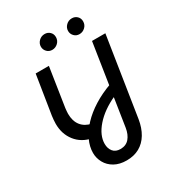

<svg xmlns="http://www.w3.org/2000/svg" viewBox="-211 -814 1055 1155"><g transform="rotate(-30 316.0 -236.0)"><path d="M327.8 217.2Q278 217.2 243.4 197.6Q208.8 178 190.9 145.6Q173 113.2 173 77Q173 33.8 193.5 -10.4Q214 -54.6 252.6 -95.7Q291.2 -136.8 346.3 -171.4Q401.4 -206 471 -231L455.4 -154.6Q365 -113.2 313 -53.7Q261 5.8 261 64.8Q261 96.4 278 117.7Q295 139 329 139Q367.8 139 390.1 112.9Q412.4 86.8 419.2 43.4L504.8 -510H597.4L512.2 37Q503.2 93.8 478.6 134.5Q454 175.2 416 196.2Q378 217.2 327.8 217.2ZM214.2 -1.8Q144.8 -15.8 105.6 -66Q66.4 -116.2 66.4 -187Q66.4 -198.8 67.7 -214.1Q69 -229.4 70.6 -240.6L113.4 -510H205.2L163.8 -240.8Q162.8 -230.8 161.8 -220.5Q160.8 -210.2 160.8 -202.6Q160.8 -151.4 185.5 -120Q210.2 -88.6 255.6 -79.4ZM460.8 -582.8Q439 -582.8 424.5 -597.8Q410 -612.8 410 -633.4Q410 -655.6 426.7 -672.2Q443.4 -688.8 467.2 -688.8Q488.6 -688.8 503.1 -674.8Q517.6 -660.8 517.6 -639.4Q517.6 -615 500.4 -598.9Q483.2 -582.8 460.8 -582.8ZM271.8 -582.8Q250 -582.8 235.5 -597.8Q221 -612.8 221 -633.4Q221 -655.6 237.7 -672.2Q254.4 -688.8 278.2 -688.8Q299.6 -688.8 314.1 -674.8Q328.6 -660.8 328.6 -639.4Q328.6 -615 311.4 -598.9Q294.2 -582.8 271.8 -582.8Z"/></g></svg>

Font: MuseoModerno Thin
Style: Italic
Weight: 100
Italic angle: -9°
Designer: Pablo Cosgaya, Héctor Gatti, Marcela Romero, and the Authors of The MuseoModerno Project.
Foundry: Omnibus-Type Team
Version: Version 1.003